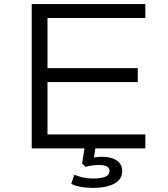

<svg xmlns="http://www.w3.org/2000/svg" viewBox="-20 -725 820 938"><path d="M135 0V-705H690V-637H212V-392H653V-324H212V-68H690V0ZM433 193Q404 193 375 188Q346 183 328 173L343 129Q368 138 388 142.5Q408 147 434 147Q476 147 495.5 138Q515 129 515 110Q515 95 502 88Q489 81 464 81Q450 81 432.5 83Q415 85 399 90L381 74L396 -20H449L437 57L412 50Q432 45 448 43Q464 41 477 41Q508 41 530.5 49Q553 57 565 72.5Q577 88 577 111Q577 138 560 156Q543 174 510.5 183.5Q478 193 433 193Z"/></svg>

Font: Nunito Sans 7pt Expanded Light
Style: Regular
Weight: 300
Width: 7
Designer: Vernon Adams
Foundry: Vernon Adams
Version: Version 3.101;gftools[0.9.27]